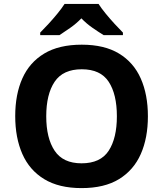

<svg xmlns="http://www.w3.org/2000/svg" viewBox="-20 -954 836 984"><path d="M738 -358Q738 -247 701.5 -164.5Q665 -82 590 -36Q515 10 398 10Q282 10 206.5 -36Q131 -82 94.5 -165Q58 -248 58 -359Q58 -470 94.5 -552Q131 -634 206.5 -679.5Q282 -725 399 -725Q515 -725 590 -679.5Q665 -634 701.5 -551.5Q738 -469 738 -358ZM217 -358Q217 -246 260 -181.5Q303 -117 398 -117Q495 -117 537 -181.5Q579 -246 579 -358Q579 -471 537 -535Q495 -599 399 -599Q303 -599 260 -535Q217 -471 217 -358ZM485 -934Q499 -912 521.5 -884.5Q544 -857 568 -831Q592 -805 610 -787V-774H511Q485 -790 454 -811.5Q423 -833 397 -860Q371 -833 341 -812Q311 -791 285 -774H186V-787Q205 -806 228.5 -831.5Q252 -857 274.5 -884.5Q297 -912 311 -934Z"/></svg>

Font: Noto Sans Ol Chiki
Style: Bold
Weight: 700
Designer: Monotype Design Team, Lewis McGuffie
Foundry: Monotype Imaging Inc.
Version: Version 2.003; ttfautohint (v1.8.4.7-5d5b)